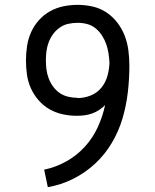

<svg xmlns="http://www.w3.org/2000/svg" viewBox="-20 -763 640 791"><path d="M177 8 162 -64Q210 -74 253 -98Q296 -122 329 -158Q362 -194 382.5 -238.5Q403 -283 413 -330Q402 -319 388.5 -310Q375 -301 359.5 -295.5Q344 -290 328 -288Q312 -286 296 -286Q266 -286 237 -292.5Q208 -299 183 -313.5Q158 -328 138.5 -350.5Q119 -373 107 -400Q95 -427 91 -456Q87 -485 87 -515Q87 -544 91.5 -573.5Q96 -603 108 -630Q120 -657 140 -679.5Q160 -702 186 -716.5Q212 -731 241 -737Q270 -743 300 -743Q331 -743 362 -736Q393 -729 419 -711.5Q445 -694 464 -669Q483 -644 494 -615Q505 -586 509 -555Q513 -524 513 -492Q513 -437 506.5 -382Q500 -327 484.5 -274.5Q469 -222 440.5 -174Q412 -126 371.5 -88.5Q331 -51 281 -26Q231 -1 177 8ZM299 -359Q327 -359 353.5 -369.5Q380 -380 397.5 -401.5Q415 -423 422.5 -450Q430 -477 431 -504Q430 -524 427 -543.5Q424 -563 417.5 -581.5Q411 -600 400 -617Q389 -634 373.5 -646.5Q358 -659 339 -664Q320 -669 300 -669Q281 -669 262 -665Q243 -661 227 -650Q211 -639 199.5 -623.5Q188 -608 181 -590Q174 -572 171.5 -553Q169 -534 169 -514Q169 -495 171.5 -476Q174 -457 181 -439Q188 -421 199.5 -405.5Q211 -390 226.5 -379.5Q242 -369 261 -364.5Q280 -360 299 -360Q299 -360 299 -359.5Q299 -359 299 -359Z"/></svg>

Font: Iosevka Curly Slab Extended
Style: Regular
Weight: 400
Width: 7
Monospace: yes
Designer: Belleve Invis
Foundry: Belleve Invis
Version: Version 11.1.0; ttfautohint (v1.8.3)